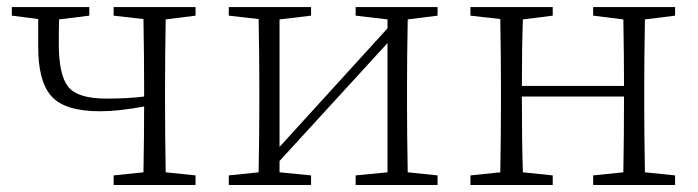

<svg xmlns="http://www.w3.org/2000/svg" viewBox="-20 -527 1989 547"><path d="M537.1 -482.4 452.1 -471.7Q450.2 -364.3 450.2 -282.2V-225.6Q450.2 -145.5 452.1 -36.1L537.1 -27.3V0H303.7V-27.3L388.7 -36.1Q390.6 -139.6 390.6 -223.6Q317.4 -210 265.6 -210Q164.1 -210 126 -253.4Q87.9 -296.9 88.9 -397.5V-472.7L13.7 -482.4V-506.8H234.4V-482.4L148.4 -471.7Q147.5 -448.2 147.5 -402.3Q147.5 -313.5 174.3 -279.8Q201.2 -246.1 283.2 -246.1Q345.7 -246.1 390.6 -252V-282.2Q390.6 -363.3 388.7 -472.7L303.7 -482.4V-506.8H537.1Z M1226.6 -482.4 1141.6 -471.7Q1139.6 -364.3 1139.6 -282.2V-225.6Q1139.6 -145.5 1141.6 -36.1L1226.6 -27.3V0H993.2V-27.3L1084 -36.1V-404.3L776.4 -68.4V-36.1L866.2 -27.3V0H631.8V-27.3L716.8 -36.1Q718.8 -145.5 718.8 -225.6V-282.2Q718.8 -363.3 716.8 -472.7L631.8 -482.4V-506.8H866.2V-482.4L776.4 -471.7V-108.4L1084 -446.3V-471.7L993.2 -482.4V-506.8H1226.6Z M1903.3 -482.4 1817.4 -471.7Q1815.4 -362.3 1815.4 -282.2V-225.6Q1815.4 -145.5 1817.4 -36.1L1903.3 -27.3V0H1669.9V-27.3L1755.9 -36.1Q1757.8 -145.5 1757.8 -252H1466.8Q1466.8 -118.2 1469.7 -36.1L1554.7 -27.3V0H1320.3V-27.3L1405.3 -36.1Q1407.2 -145.5 1407.2 -225.6V-282.2Q1407.2 -363.3 1405.3 -472.7L1320.3 -482.4V-506.8H1554.7V-482.4L1469.7 -471.7Q1466.8 -392.6 1466.8 -282.2H1757.8Q1757.8 -366.2 1755.9 -471.7L1669.9 -482.4V-506.8H1903.3Z"/></svg>

Font: GenYoMin TW TTF ExtraLight
Style: Regular
Weight: 250
Version: Version 1.300